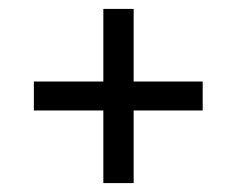

<svg xmlns="http://www.w3.org/2000/svg" viewBox="-20 -526 531 431"><path d="M212 -115V-506H280V-115ZM56 -278V-343H435V-278Z"/></svg>

Font: Bricolage Grotesque 72pt Light
Style: Regular
Weight: 300
Designer: Mathieu Triay
Foundry: Atelier Triay
Version: Version 1.001;gftools[0.9.33.dev8+g029e19f]